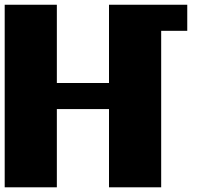

<svg xmlns="http://www.w3.org/2000/svg" viewBox="-20 -798 929 818"><path d="M0 0V-777.8H222.2V-444.4H444.4V-777.8H777.8V-666.7H666.7V0H444.4V-333.3H222.2V0Z"/></svg>

Font: Pixeloid Sans
Style: Bold
Weight: 700
Monospace: yes
Designer: GGBot
Version: 0.3